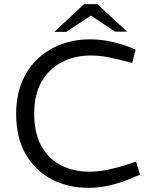

<svg xmlns="http://www.w3.org/2000/svg" viewBox="-20 -900 733 927"><path d="M407 7Q309 7 230 -34Q151 -75 104.5 -155Q58 -235 58 -350Q58 -436 85.5 -503Q113 -570 162 -616Q211 -662 275.5 -686Q340 -710 413 -710Q468 -710 517 -699Q566 -688 610 -671L635 -660L618 -596L588 -604Q541 -616 500.5 -624Q460 -632 417 -632Q340 -632 278 -599.5Q216 -567 180.5 -505Q145 -443 145 -351Q145 -260 178.5 -197.5Q212 -135 272.5 -103Q333 -71 412 -71Q453 -71 497.5 -80Q542 -89 590 -104L637 -120L656 -57L616 -40Q565 -18 512 -5.5Q459 7 407 7ZM242 -746 386 -880H450L432 -834L300 -746ZM536 -747 405 -834 386 -880H450L594 -747Z"/></svg>

Font: REM Light
Style: Regular
Weight: 300
Designer: Octavio Pardo
Foundry: Ashler Design
Version: Version 1.005;gftools[0.9.28]